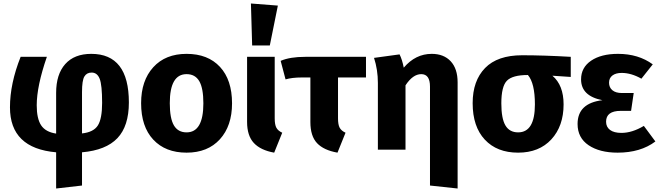

<svg xmlns="http://www.w3.org/2000/svg" viewBox="-20 -856 3771 1098"><path d="M717 -270Q717 -135 651.5 -66Q586 3 449 15V205L301 222V15Q37 -8 37 -242Q37 -378 98 -531H248Q190 -363 190 -254Q190 -177 215.5 -139Q241 -101 301 -92V-325Q301 -431 353 -489.5Q405 -548 502 -548Q717 -548 717 -270ZM449 -93Q515 -100 539.5 -138.5Q564 -177 564 -268Q564 -370 550 -405.5Q536 -441 504 -441Q476 -441 462.5 -418.5Q449 -396 449 -329Z M1047 -548Q1169 -548 1238 -473.5Q1307 -399 1307 -265Q1307 -136 1237.5 -59.5Q1168 17 1047 17Q926 17 856.5 -57.5Q787 -132 787 -266Q787 -395 856.5 -471.5Q926 -548 1047 -548ZM1047 -432Q951 -432 951 -266Q951 -179 974.5 -139Q998 -99 1047 -99Q1143 -99 1143 -265Q1143 -352 1119.5 -392Q1096 -432 1047 -432Z M1415 -836 1569 -824 1523 -596H1422ZM1551 -531V-179Q1551 -143 1560.5 -125.5Q1570 -108 1594 -97L1548 17Q1470 3 1431.5 -38.5Q1393 -80 1393 -159V-531Z M2073 -413H1913V-179Q1913 -143 1922.5 -125.5Q1932 -108 1956 -97L1910 17Q1831 3 1793 -37.5Q1755 -78 1755 -158V-413H1707Q1650 -413 1613 -402L1585 -508Q1638 -531 1726 -531H2073Z M2449 -548Q2518 -548 2557.5 -505.5Q2597 -463 2597 -385V222L2439 205V-361Q2439 -432 2389 -432Q2341 -432 2299 -368V0H2141V-382Q2141 -457 2119 -525L2265 -545Q2280 -515 2289 -469Q2356 -548 2449 -548Z M3244 -531V-416L3139 -423Q3203 -369 3203 -259Q3203 -135 3133 -59Q3063 17 2943 17Q2822 17 2752.5 -57.5Q2683 -132 2683 -266Q2683 -394 2754 -467Q2825 -540 2966 -540Q3089 -540 3244 -531ZM2943 -99Q3039 -99 3039 -259Q3039 -380 2999 -427H2998Q2911 -427 2879 -394.5Q2847 -362 2847 -265Q2847 -178 2870.5 -138.5Q2894 -99 2943 -99Z M3514 -548Q3631 -548 3713 -488L3648 -406Q3590 -439 3535 -439Q3502 -439 3482.5 -424.5Q3463 -410 3463 -383Q3463 -356 3482 -340Q3501 -324 3537 -324H3604L3589 -222H3530Q3446 -222 3446 -160Q3446 -130 3468.5 -113Q3491 -96 3534 -96Q3595 -96 3662 -136L3728 -47Q3643 17 3512 17Q3409 17 3346 -25.5Q3283 -68 3283 -147Q3283 -266 3425 -283Q3303 -307 3303 -402Q3303 -470 3360.5 -509Q3418 -548 3514 -548Z"/></svg>

Font: Fira Sans
Style: Bold
Weight: 700
Designer: bBox Type GmbH & Carrois Corporate GbR & Edenspiekermann AG
Foundry: bBox Type GmbH & Carrois Corporate GbR & Edenspiekermann AG
Version: Version 4.301;PS 004.301;hotconv 1.0.88;makeotf.lib2.5.64775